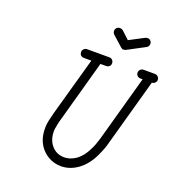

<svg xmlns="http://www.w3.org/2000/svg" viewBox="-144 -902 943 1035"><g transform="rotate(20 327.0 -384.5)"><path d="M513 -786Q519 -789 527.5 -789Q536 -789 543 -782Q550 -775 550 -764Q550 -749 537 -742L437 -689Q431 -686 423 -686Q415 -686 408 -693L350 -745Q342 -753 342 -764Q342 -775 349.5 -782Q357 -789 368 -789Q377 -789 385 -783L429 -742ZM239 -571Q232 -571 226 -574Q220 -577 217 -583Q214 -589 214 -597.5Q214 -606 221.5 -613.5Q229 -621 239 -621H367Q378 -621 385 -613.5Q392 -606 392 -595.5Q392 -585 385 -578Q378 -571 367 -571H334Q233 -208 231 -199.5Q229 -191 228 -185.5Q227 -180 226 -174Q222 -157 222 -145.5Q222 -134 223 -127Q224 -120 225 -114Q231 -85 249 -64Q259 -52 272 -44Q294 -31 322 -31Q356 -31 388 -53Q413 -71 430.5 -99Q448 -127 459 -156.5Q470 -186 482 -232L576 -571H563Q553 -571 545.5 -578Q538 -585 538 -595.5Q538 -606 545.5 -613.5Q553 -621 563 -621H628Q639 -621 646.5 -613.5Q654 -606 654 -595.5Q654 -585 646 -578Q639 -571 629 -571Q522 -185 517 -168Q512 -151 500 -124Q469 -49 417 -12Q372 20 322 20Q280 20 246 -1Q206 -25 186 -69Q172 -101 172 -141V-155Q174 -184 188 -235L282 -571Z"/></g></svg>

Font: TT2020Base
Style: Italic
Weight: 400
Italic angle: -15°
Version: Version 0.2.000